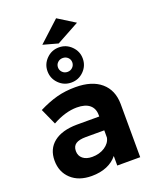

<svg xmlns="http://www.w3.org/2000/svg" viewBox="-177 -1083 951 1187"><g transform="rotate(-20 298.0 -489.0)"><path d="M386 0V-63Q359 -29 316 -11Q273 7 217 7Q132 7 82 -39.5Q32 -86 32 -161Q32 -237 85.5 -279.5Q139 -322 237 -323H385V-333Q385 -376 356.5 -399.5Q328 -423 273 -423Q198 -423 113 -376L65 -482Q129 -514 185 -529Q241 -544 308 -544Q416 -544 475.5 -493Q535 -442 536 -351L537 0ZM385 -184V-232H264Q219 -232 197.5 -217.5Q176 -203 176 -171Q176 -140 198.5 -121.5Q221 -103 260 -103Q308 -103 343 -126Q378 -149 385 -184ZM412 -695Q412 -647 378 -613Q344 -579 296 -579Q248 -579 214 -613Q180 -647 180 -695Q180 -742 214 -776Q248 -810 296 -810Q344 -810 378 -776Q412 -742 412 -695ZM249 -695Q249 -676 262.5 -662.5Q276 -649 296 -649Q316 -649 329.5 -662.5Q343 -676 343 -695Q343 -714 329.5 -727Q316 -740 296 -740Q276 -740 262.5 -727Q249 -714 249 -695ZM342 -985 454 -915 304 -833 206 -860Z"/></g></svg>

Font: Montserrat arm2 SemiBold
Style: Regular
Weight: 600
Designer: Julieta Ulanovsky
Foundry: Julieta Ulanovsky
Version: Version 6.000